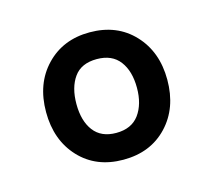

<svg xmlns="http://www.w3.org/2000/svg" viewBox="-55 -620 462 415"><g transform="rotate(-15 175.5 -412.5)"><path d="M175.4 -270Q114.5 -270 77.2 -309.9Q40 -349.8 40 -412.7Q40 -476.1 77.8 -515.5Q115.6 -555 175.4 -555Q236.4 -555 273.9 -515Q311.3 -475.1 311.3 -412.7Q311.3 -349.3 273.8 -309.7Q236.3 -270 175.4 -270ZM175.2 -330Q209.5 -330 226.5 -353Q243.4 -376.1 243.4 -412.7Q243.4 -450.2 226.4 -472.6Q209.4 -495.1 175.3 -495.1Q140.4 -495.1 124.2 -472.3Q107.9 -449.6 107.9 -412.5Q107.9 -374.6 124.8 -352.3Q141.8 -330 175.2 -330Z"/></g></svg>

Font: Manrope ExtraLight
Style: Regular
Weight: 200
Designer: Mikhail Sharanda
Foundry: Mikhail Sharanda
Version: Version 4.505